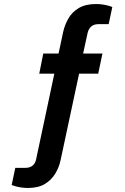

<svg xmlns="http://www.w3.org/2000/svg" viewBox="-20 -751 620 954"><path d="M118 183Q104 183 89 181Q74 179 60.5 175.5Q47 172 38 168L56 83H106Q129 83 142.5 71.5Q156 60 160 38L250 -385H175L195 -485H271L294 -593Q302 -628 320 -659.5Q338 -691 371.5 -711Q405 -731 457 -731Q472 -731 487 -729Q502 -727 515.5 -723.5Q529 -720 538 -716L520 -631H469Q447 -631 433.5 -619.5Q420 -608 415 -586L393 -485H489L468 -385H373L281 45Q274 79 255 111Q236 143 203 163Q170 183 118 183Z"/></svg>

Font: Archivo SemiBold
Style: Regular
Weight: 600
Designer: Hector Gatti
Foundry: Omnibus-Type
Version: Version 2.001